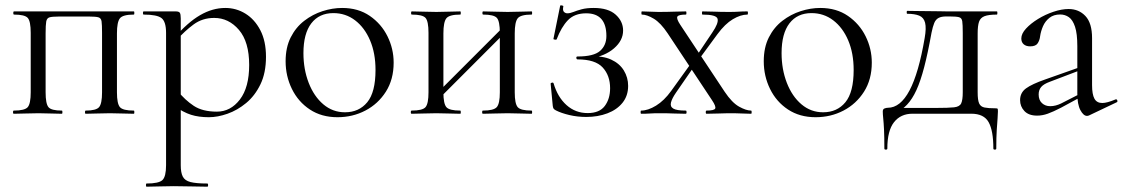

<svg xmlns="http://www.w3.org/2000/svg" viewBox="-20 -429 4234 724"><path d="M484.6 -12Q486.6 -12 486.6 -6Q486.6 0 484.6 0Q465.2 0 441.7 -1Q418.2 -2 394.4 -2Q369.4 -2 345.4 -1Q321.4 0 303.2 0Q300.4 0 300.4 -6Q300.4 -12 303.2 -12Q342.4 -12 353.6 -25Q364.8 -38 364.8 -81V-305Q364.8 -335.9 363 -348.3Q361.2 -360.8 351.1 -363.7Q341 -366.6 317.2 -366.6H201.4Q176.7 -366.6 166.6 -363.6Q156.6 -360.6 154.3 -347.7Q152 -334.8 152 -303V-81Q152 -38 162.7 -25Q173.3 -12 213.2 -12Q215.4 -12 215.4 -6Q215.4 0 213.2 0Q194.4 0 171.4 -1Q148.4 -2 125.4 -2Q99.7 -2 75.6 -1Q51.5 0 32 0Q29 0 29 -6Q29 -12 32 -12Q73.4 -12 84.6 -25Q95.8 -38 95.8 -81V-305Q95.8 -349 84.6 -361.5Q73.4 -374 33 -374Q30 -374 30 -380Q30 -386 33 -386H484.6Q486.6 -386 486.6 -380Q486.6 -374 484.6 -374Q443.4 -374 432.2 -360Q421 -346 421 -303V-81Q421 -38 432.2 -25Q443.4 -12 484.6 -12Z M532.6 275Q530.4 275 530.4 269Q530.4 263 532.6 263Q578.8 263 592.5 250Q606.2 237 606.2 194V-305Q606.2 -347.4 589.1 -360.7Q572 -374 521.8 -374Q519 -374 519 -380Q519 -386 521.8 -386Q547.2 -386 569.8 -386Q592.4 -386 610.9 -386Q629.4 -386 642.8 -386Q654.4 -386 658 -380.9Q661.6 -375.8 661.6 -359.8V194Q661.6 222 669.3 237Q677 252 698.4 257.5Q719.8 263 761.8 263Q764.8 263 764.8 269Q764.8 275 761.8 275Q735.4 275 702.8 274Q670.2 273 634.4 273Q606.4 273 579.5 274Q552.6 275 532.6 275ZM767.6 13Q729.4 13 700.3 3.8Q671.2 -5.4 635.6 -30.4L650.6 -85.4Q677.4 -52 710.5 -30Q743.6 -8 797.8 -8Q849.6 -8 884.6 -53.8Q919.6 -99.6 919.6 -184Q919.6 -271.2 881 -316.3Q842.4 -361.4 787.6 -361.4Q743.4 -361.4 710 -336.8Q676.6 -312.2 645.8 -277.6L636.6 -285.6Q687.6 -344.6 734.5 -371.8Q781.4 -399 829.6 -399Q870.8 -399 905.6 -377.5Q940.4 -356 961.7 -315Q983 -274 983 -215Q983 -154.2 962.1 -111Q941.2 -67.8 908.2 -40.5Q875.2 -13.2 837.9 -0.1Q800.6 13 767.6 13Z M1252.4 13Q1192.6 13 1148.6 -16Q1104.6 -45 1080.8 -93.5Q1057 -142 1057 -198Q1057 -250 1076.2 -288Q1095.4 -326 1127.2 -350.5Q1159 -375 1196.4 -387Q1233.8 -399 1270.2 -399Q1331 -399 1374.5 -369Q1418 -339 1441.2 -292Q1464.4 -245 1464.4 -192.8Q1464.4 -129.4 1435.1 -83.3Q1405.8 -37.2 1357.8 -12.1Q1309.8 13 1252.4 13ZM1280.8 -5.6Q1333.6 -5.6 1364.8 -43.4Q1396 -81.2 1396 -165Q1396 -228.4 1375.5 -276.6Q1355 -324.8 1319.2 -352.2Q1283.4 -379.6 1237 -379.6Q1183.6 -379.6 1153.9 -341Q1124.2 -302.4 1124.2 -228.6Q1124.2 -167.8 1144 -116.7Q1163.8 -65.6 1199.2 -35.6Q1234.6 -5.6 1280.8 -5.6Z M1626.6 -48 1612.6 -62 1884.4 -333.8 1898.4 -320ZM1595.8 -81V-305Q1595.8 -349 1584.6 -361.5Q1573.4 -374 1533 -374Q1530 -374 1530 -380Q1530 -386 1533 -386Q1551.6 -386 1575.7 -385Q1599.8 -384 1625.4 -384Q1649.2 -384 1673.2 -385Q1697.2 -386 1715.6 -386Q1717.6 -386 1717.6 -380Q1717.6 -374 1715.6 -374Q1674.4 -374 1663.2 -360Q1652 -346 1652 -303V-81Q1652 -38 1663.2 -25Q1674.4 -12 1715.6 -12Q1717.6 -12 1717.6 -6Q1717.6 0 1715.6 0Q1696.2 0 1672.7 -1Q1649.2 -2 1625.4 -2Q1599.7 -2 1575.6 -1Q1551.5 0 1532 0Q1529 0 1529 -6Q1529 -12 1532 -12Q1573.4 -12 1584.6 -25Q1595.8 -38 1595.8 -81ZM1864.8 -81V-305Q1864.8 -349 1853.6 -361.5Q1842.4 -374 1802 -374Q1799 -374 1799 -380Q1799 -386 1802 -386Q1820.6 -386 1844.7 -385Q1868.8 -384 1894.4 -384Q1918.2 -384 1942.2 -385Q1966.2 -386 1984.6 -386Q1986.6 -386 1986.6 -380Q1986.6 -374 1984.6 -374Q1943.4 -374 1932.2 -360Q1921 -346 1921 -303V-81Q1921 -38 1932.2 -25Q1943.4 -12 1984.6 -12Q1986.6 -12 1986.6 -6Q1986.6 0 1984.6 0Q1965.2 0 1941.7 -1Q1918.2 -2 1894.4 -2Q1868.8 -2 1844.1 -1Q1819.5 0 1801.1 0Q1798 0 1798 -6Q1798 -12 1800.9 -12Q1841.6 -12 1853.2 -25Q1864.8 -38 1864.8 -81Z M2196 -2.6Q2240.4 -2.6 2260.5 -29.4Q2280.6 -56.2 2280.6 -96.4Q2280.6 -144 2252.7 -174.5Q2224.8 -205 2158 -205Q2154 -205 2153.3 -210.5Q2152.6 -216 2158 -216Q2218.8 -216 2242.7 -237Q2266.6 -258 2266.6 -293.4Q2266.6 -335.8 2247.6 -357.3Q2228.6 -378.8 2190.4 -378.8Q2146.6 -378.8 2121.6 -352.9Q2096.6 -327 2079 -280.6Q2077.8 -278.6 2071.9 -279.6Q2066 -280.6 2067 -282.8L2092.2 -407Q2093.2 -410 2099.2 -408.5Q2105.2 -407 2104.2 -405Q2101 -389.6 2106.6 -384.2Q2112.2 -378.8 2119.2 -378.8Q2129.8 -378.8 2142.3 -383.9Q2154.8 -389 2173.3 -394Q2191.8 -399 2218.8 -399Q2273.6 -399 2301.6 -373.8Q2329.6 -348.6 2329.6 -313.8Q2329.6 -276.4 2295.4 -246.7Q2261.2 -217 2203 -208L2205 -216Q2252.6 -219 2284.4 -204.4Q2316.2 -189.8 2332.4 -163.3Q2348.6 -136.8 2348.6 -105.2Q2348.6 -68 2327.6 -41.7Q2306.6 -15.4 2270.6 -1.7Q2234.6 12 2190.8 12Q2157.2 12 2126.9 4.8Q2096.6 -2.4 2076.4 -12.6Q2069.4 -16.4 2067.4 -19.5Q2065.4 -22.6 2064.4 -29.6L2056.4 -113.4Q2056.4 -116.4 2061.4 -117.4Q2066.4 -118.4 2067.6 -114.4Q2082.8 -62.6 2116.4 -32.6Q2150 -2.6 2196 -2.6Z M2644.2 0Q2641.2 0 2641.2 -6Q2641.2 -12 2644.2 -12Q2673.6 -12 2677 -20Q2680.4 -28 2665 -51L2497.8 -303Q2471.2 -343 2445.2 -358.5Q2419.2 -374 2400.6 -374Q2398.6 -374 2398.6 -380Q2398.6 -386 2400.6 -386Q2415.6 -386 2431.6 -385Q2447.6 -384 2462.6 -384Q2496.2 -384 2521 -385Q2545.8 -386 2566.4 -386Q2568.4 -386 2568.4 -380Q2568.4 -374 2566.4 -374Q2538.4 -374 2534.2 -366.2Q2530 -358.4 2545.6 -335L2712.6 -83Q2740.2 -41.8 2766.9 -26.9Q2793.6 -12 2812.2 -12Q2814.4 -12 2814.4 -6Q2814.4 0 2812.2 0Q2796.8 0 2779.7 -1Q2762.6 -2 2748 -2Q2714.4 -2 2689.6 -1Q2664.8 0 2644.2 0ZM2397.8 0Q2395.6 0 2395.6 -6Q2395.6 -12 2397.8 -12Q2423.4 -12 2453.9 -30.7Q2484.4 -49.4 2510.6 -85.8L2591 -197.4L2603.4 -187.4L2529 -79.6Q2514.2 -58.2 2510.2 -42.7Q2506.2 -27.2 2518.8 -19.6Q2531.4 -12 2566 -12Q2569 -12 2569 -6Q2569 0 2566 0Q2543 0 2521.5 -1Q2500 -2 2466 -2Q2444.2 -2 2430.8 -1Q2417.4 0 2397.8 0ZM2606.4 -192.6 2596.4 -202.6 2666 -306.4Q2690.2 -341.8 2685.9 -357.9Q2681.6 -374 2629 -374Q2627 -374 2627 -380Q2627 -386 2629 -386Q2653 -386 2674.5 -385Q2696 -384 2730 -384Q2751.8 -384 2765.2 -385Q2778.6 -386 2798.2 -386Q2800.4 -386 2800.4 -380Q2800.4 -374 2798.2 -374Q2772.8 -374 2743.4 -356.5Q2714 -339 2685.4 -300.2Z M3055.4 13Q2995.6 13 2951.6 -16Q2907.6 -45 2883.8 -93.5Q2860 -142 2860 -198Q2860 -250 2879.2 -288Q2898.4 -326 2930.2 -350.5Q2962 -375 2999.4 -387Q3036.8 -399 3073.2 -399Q3134 -399 3177.5 -369Q3221 -339 3244.2 -292Q3267.4 -245 3267.4 -192.8Q3267.4 -129.4 3238.1 -83.3Q3208.8 -37.2 3160.8 -12.1Q3112.8 13 3055.4 13ZM3083.8 -5.6Q3136.6 -5.6 3167.8 -43.4Q3199 -81.2 3199 -165Q3199 -228.4 3178.5 -276.6Q3158 -324.8 3122.2 -352.2Q3086.4 -379.6 3040 -379.6Q2986.6 -379.6 2956.9 -341Q2927.2 -302.4 2927.2 -228.6Q2927.2 -167.8 2947 -116.7Q2966.8 -65.6 3002.2 -35.6Q3037.6 -5.6 3083.8 -5.6Z M3314.8 131.2Q3314.8 86.8 3313.5 60.2Q3312.2 33.6 3310.5 17.6Q3308.8 1.6 3308.8 -8.8Q3308.8 -17.6 3315.6 -20.1Q3322.4 -22.6 3327.8 -22.6Q3375 -22.6 3409.6 -87.8Q3444.2 -153 3466.8 -285.6Q3473.4 -323.2 3468.4 -343.1Q3463.4 -363 3446.3 -370Q3429.2 -377 3401 -377Q3399 -377 3399 -382.5Q3399 -388 3401 -388Q3412 -388 3433.9 -387.5Q3455.8 -387 3480.1 -387Q3504.4 -387 3524.7 -386.5Q3545 -386 3552 -386H3739Q3741 -386 3741 -380Q3741 -374 3739 -374Q3708 -374 3692.5 -368Q3677 -362 3671.8 -347Q3666.6 -332 3666.6 -303V-81Q3666.6 -51.4 3672.2 -39Q3677.8 -26.6 3692.4 -23.6Q3707 -20.6 3733.4 -20.6Q3740.6 -20.6 3741.8 -19.1Q3743 -17.6 3743 -8.8Q3743 1 3741.7 17.5Q3740.4 34 3738.6 61.1Q3736.8 88.2 3736.8 131.2Q3736.8 135.2 3731.3 135.2Q3725.8 135.2 3725.8 131.2Q3725.8 63.8 3708 31.8Q3690.2 -0.2 3642.6 -0.2H3420.8Q3376.4 -0.2 3351.2 31.8Q3326 63.8 3326 131.2Q3326 135.2 3320.4 135.2Q3314.8 135.2 3314.8 131.2ZM3355.2 -1.6 3359 -22H3509.6Q3556.6 -22 3577.6 -24.3Q3598.6 -26.6 3604.5 -39.3Q3610.4 -52 3610.4 -81V-305Q3610.4 -336.4 3608.5 -348.9Q3606.6 -361.4 3596.1 -364.2Q3585.6 -367 3559.8 -367H3548.4Q3529.6 -367 3519 -361.3Q3508.4 -355.6 3502.9 -342.3Q3497.4 -329 3492.6 -305.6Q3478.8 -228.8 3465 -175.9Q3451.2 -123 3435.6 -89.1Q3420 -55.2 3400.5 -34.5Q3381 -13.8 3355.2 -1.6Z M4087.2 6Q4083.2 8 4078.8 8Q4065.6 8 4054 -13.6Q4042.4 -35.2 4042.4 -76.2V-255Q4042.4 -302 4033.8 -328Q4025.2 -354 4010.6 -364.2Q3996 -374.4 3977.8 -374.4Q3953.2 -374.4 3937.2 -361.7Q3921.2 -349 3913 -330.1Q3904.8 -311.2 3902 -291.8Q3900.6 -278 3893.2 -266.1Q3885.8 -254.2 3864.6 -254.2Q3849.2 -254.2 3840.2 -262Q3831.2 -269.8 3831.2 -284Q3831.2 -302 3849 -321.3Q3866.8 -340.6 3894.3 -357.5Q3921.8 -374.4 3952.6 -384.7Q3983.4 -395 4009.6 -395Q4048 -395 4073 -368.5Q4098 -342 4098 -285V-108Q4098 -73.4 4106.9 -57Q4115.8 -40.6 4136.4 -40.6Q4154.4 -40.6 4186.2 -54Q4191 -56 4193.1 -50.5Q4195.2 -45 4190.2 -43ZM3890.8 7Q3859 7 3842.8 -10.3Q3826.6 -27.6 3826.6 -51.4Q3826.6 -79.4 3848.9 -95.7Q3871.2 -112 3921.2 -129.4L4052.4 -175.8L4054.8 -164.8L3938.6 -120.6Q3915.6 -112.2 3906.1 -101Q3896.6 -89.8 3896.6 -72.8Q3896.6 -51.8 3909 -40.2Q3921.4 -28.6 3940.2 -28.6Q3950.6 -28.6 3960.9 -31.3Q3971.2 -34 3980.8 -38.6L4066.2 -82.2L4068 -70L3981.2 -23Q3951.4 -7.6 3931 -0.3Q3910.6 7 3890.8 7Z"/></svg>

Font: Cormorant Light
Style: Regular
Weight: 300
Designer: Christian Thalmann (Catharsis Fonts)
Foundry: Catharsis Fonts
Version: Version 4.000